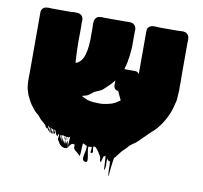

<svg xmlns="http://www.w3.org/2000/svg" viewBox="-81 -659 968 917"><g transform="rotate(10 402.5 -201.0)"><path d="M764 -308Q765 -298 764.5 -288.5Q764 -279 763 -269Q763 -246 758 -229Q758 -228 757 -227Q751 -196 738 -167.5Q725 -139 707 -114Q705 -111 702.5 -108Q700 -105 697 -102Q697 -102 695 -98Q693 -97 691.5 -95Q690 -93 688 -91L678 -81Q674 -77 669 -73Q664 -69 659 -64Q655 -60 647 -51.5Q639 -43 631 -36Q631 -36 630.5 -36Q630 -36 630 -35L617 -22Q613 -18 608.5 -14Q604 -10 599 -6Q590 1 593 -1.5Q596 -4 599 -7Q602 -10 593 -3L580 7Q579 8 578 9Q577 10 575 11Q572 15 568.5 19Q565 23 561 27Q557 31 554 34Q551 37 547 40Q542 46 535.5 54.5Q529 63 522 72Q524 70 521 73.5Q518 77 518 77Q518 77 517.5 77.5Q517 78 514 80Q511 96 509.5 111Q508 126 506 142Q505 149 504.5 161.5Q504 174 502 168Q499 151 499.5 133.5Q500 116 498 100Q498 100 495 100Q494 99 493 99Q492 99 491 98Q489 96 487 95Q486 93 484.5 90.5Q483 88 483 90Q481 103 482.5 117Q484 131 479 143Q477 148 476.5 142Q476 136 476 126.5Q476 117 475 112Q474 103 474 94Q474 85 472 76L469 79Q469 79 468.5 79Q468 79 468 80Q464 82 463 83Q462 86 459.5 97Q457 108 455 110Q454 111 452.5 109Q451 107 451 106Q449 99 449.5 97Q450 95 449.5 92Q449 89 444 79Q442 77 441 75Q441 74 439 72Q439 72 437 68Q433 63 429.5 57.5Q426 52 421 48Q421 47 418.5 45Q416 43 415 43Q415 43 411.5 43Q408 43 408 44Q406 51 409 62.5Q412 74 404 76Q397 78 399.5 65.5Q402 53 400 46Q401 47 392 48H388Q387 49 385.5 48Q384 47 384 49Q383 61 387 79.5Q391 98 391.5 111.5Q392 125 380 122Q368 119 368.5 105.5Q369 92 373.5 75.5Q378 59 376 46Q376 45 372 45Q368 41 365 41Q364 41 360 39Q356 37 356 37Q354 53 354 68.5Q354 84 351 100Q351 101 349.5 98.5Q348 96 347 95Q346 94 345 93Q344 92 342 91Q339 88 336 85.5Q333 83 329 80Q318 72 318 64.5Q318 57 318 44Q318 45 317.5 46.5Q317 48 317 50Q316 51 315 50Q314 49 312 49Q308 47 304 50Q300 52 297.5 55.5Q295 59 292 62Q291 63 290 66Q289 69 288 67Q287 59 288.5 46Q290 33 290 24Q290 15 284 20Q282 22 281 24Q281 20 276 20Q274 20 272 22Q271 21 268 19Q264 17 264 20Q262 18 260 17Q255 14 255 22Q255 18 252 15H249Q248 18 250 27Q252 36 253 44Q254 39 255 34.5Q256 30 256 26Q257 31 258.5 37.5Q260 44 261 50L264 36Q265 40 266 44.5Q267 49 268 54Q269 50 270 47Q271 44 272 40L276 56Q277 51 278.5 45.5Q280 40 281 36Q283 48 286.5 61Q290 74 280 74Q278 74 277 73Q276 75 272 75Q273 75 268.5 73.5Q264 72 264 72Q266 73 262 71Q258 69 256 68Q254 67 250.5 63Q247 59 248 60Q245 58 242.5 51.5Q240 45 241 48Q234 43 235 34Q236 25 237 15Q236 15 235 14.5Q234 14 233 15Q231 17 231 20Q231 23 229 25Q228 26 225 20Q223 17 221 15V13Q220 12 220 10Q219 8 218.5 4.5Q218 1 217 -2Q215 -2 215 1Q215 2 216 6Q217 10 215 14Q215 16 213 16Q212 16 212 15.5Q212 15 211 15Q210 14 212 0V-1Q212 -4 210 -4Q208 -4 207.5 -0.5Q207 3 208 7Q208 8 208.5 9.5Q209 11 209 12Q209 18 206 17Q204 17 204 15L203 14Q202 11 204 4Q206 -1 204 -5Q204 -5 203.5 -5.5Q203 -6 202 -6Q198 -5 199 1Q200 7 200 12Q201 15 200 16Q200 17 198 17Q195 17 195 10Q196 5 197 -1Q198 -7 194 -9Q192 -9 192 -6Q192 0 193 3Q193 5 193.5 7Q194 9 193 11Q193 13 191 13Q188 13 188 10Q187 6 189 -2Q189 -10 187 -12Q185 -12 185 -10V-3Q187 1 186.5 2.5Q186 4 185 5Q185 6 183 6Q179 5 180.5 -3Q182 -11 181 -15L180 -16Q179 -18 178 -15Q177 -12 178 -13Q178 -12 178.5 -8Q179 -4 177 -3Q177 -2 176 -2Q173 -2 173 -4Q165 -9 165 -15Q164 -17 162 -19Q160 -21 158 -22Q154 -27 148.5 -31Q143 -35 138 -40Q134 -44 131 -48.5Q128 -53 124 -57Q103 -73 90 -92Q82 -102 75.5 -113Q69 -124 64 -135Q61 -140 58.5 -147Q56 -154 54 -162Q48 -179 47 -202Q46 -225 47 -246V-544Q47 -550 48.5 -553Q50 -556 52 -560Q58 -569 71 -571Q74 -571 76.5 -571.5Q79 -572 82 -572Q87 -572 92 -571.5Q97 -571 101 -571H184Q189 -571 193 -571Q197 -571 201 -572Q209 -572 217 -572Q225 -572 232 -570Q239 -567 244 -562Q245 -561 247 -557L250 -549Q251 -544 250.5 -538Q250 -532 250 -527Q251 -505 250.5 -481Q250 -457 250 -437Q250 -424 251 -394Q252 -364 254 -335Q255 -335 255 -336Q257 -336 258 -336.5Q259 -337 260 -337Q264 -339 264 -339Q276 -346 284 -358Q284 -359 284.5 -359Q285 -359 285 -360Q287 -363 289 -366.5Q291 -370 292 -374Q296 -383 297 -391L300 -404Q301 -406 301 -410Q301 -412 301.5 -414Q302 -416 302 -418Q303 -424 303.5 -430Q304 -436 304 -443Q305 -450 305 -456Q305 -462 305 -471V-508Q305 -517 304.5 -528Q304 -539 306 -549Q308 -558 313 -563Q316 -566 318 -567Q323 -571 332 -571Q337 -572 342.5 -571.5Q348 -571 352 -571H452Q454 -571 463.5 -571.5Q473 -572 480 -571Q492 -571 500 -561L504 -555Q508 -548 507.5 -539Q507 -530 507 -522V-462Q507 -458 507 -453.5Q507 -449 506 -444Q505 -430 503.5 -416Q502 -402 499 -389Q499 -384 497 -376Q494 -363 490 -349Q486 -335 479 -322L475 -316Q475 -315 474.5 -315Q474 -315 474 -315Q470 -307 466.5 -300Q463 -293 458 -288Q442 -266 417 -244Q413 -241 410.5 -238Q408 -235 404 -232Q397 -227 388.5 -223.5Q380 -220 371 -216L365 -213Q360 -209 355.5 -205Q351 -201 346 -198Q339 -192 330 -190Q321 -188 312 -185Q312 -185 312.5 -185Q313 -185 313 -184Q326 -176 338 -172Q339 -171 340 -171Q341 -171 341.5 -170.5Q342 -170 343 -170Q357 -166 371 -165Q385 -164 399 -164H409Q413 -165 419 -165L437 -168Q446 -170 454.5 -172.5Q463 -175 471 -179Q493 -190 518.5 -214Q544 -238 554 -260Q555 -262 555 -263.5Q555 -265 556 -266Q559 -276 560 -286Q561 -296 561 -306V-529Q561 -535 561 -541.5Q561 -548 562 -553Q563 -555 564 -557.5Q565 -560 566 -561Q567 -561 567 -562Q573 -568 580 -570Q584 -572 588.5 -572Q593 -572 597 -572H602Q607 -572 613 -571.5Q619 -571 623 -571H710Q718 -571 726 -572Q734 -573 741 -571Q748 -570 752 -566.5Q756 -563 759 -560L762 -554Q764 -550 764 -546Q765 -539 764.5 -531Q764 -523 764 -516V-365Q764 -355 764.5 -340Q765 -325 764 -308ZM245 36Q247 23 247.5 21.5Q248 20 243 15Q243 19 243.5 25Q244 31 245 36ZM264 20Q267 26 264 36Q263 31 263 26.5Q263 22 264 20ZM272 22Q276 27 272 40Q268 26 272 22ZM281 36Q280 28 281 24Q283 28 281 36ZM563 -300Q563 -290 564 -278.5Q565 -267 563 -256Q561 -249 557 -245Q557 -245 556.5 -245Q556 -245 556 -244Q555 -244 553 -242Q551 -236 549 -229Q547 -222 545 -215Q544 -212 543 -209.5Q542 -207 541 -204Q537 -195 529.5 -183Q522 -171 510 -181Q504 -187 502 -190Q497 -197 494 -204Q490 -212 486 -221Q482 -230 478 -239H473Q472 -240 470.5 -240Q469 -240 467 -241Q460 -246 458 -252Q456 -258 456 -265V-308Q456 -313 455.5 -318Q455 -323 456 -328Q458 -337 463 -341L468 -344Q473 -346 475.5 -346Q478 -346 482 -346H541Q559 -346 562 -329Q564 -322 563.5 -314.5Q563 -307 563 -300Z"/></g></svg>

Font: Rubik Wet Paint
Style: Regular
Weight: 400
Designer: Hubert and Fischer, NaN
Foundry: Hubert and Fischer, NaN
Version: Version 2.200